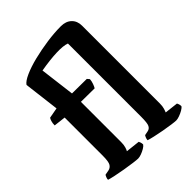

<svg xmlns="http://www.w3.org/2000/svg" viewBox="-225 -918 1036 1036"><g transform="rotate(-45 292.5 -400.0)"><path d="M215 0Q206 0 179 -3.5Q152 -7 119.5 -12.5Q87 -18 59 -24Q31 -30 19 -34Q19 -42 22.5 -50.5Q26 -59 29 -63L56 -68Q72 -71 81.5 -85.5Q91 -100 91 -148V-437L23 -445Q23 -462 27 -474.5Q31 -487 35 -492L95 -503L70 -707Q81 -724 119 -741Q157 -758 209.5 -771Q262 -784 318.5 -792Q375 -800 425 -800Q463 -800 485.5 -778.5Q508 -757 508 -721V-128Q508 -107 503.5 -92Q499 -77 496 -71L573 -62Q575 -59 577.5 -51.5Q580 -44 580 -35Q575 -27 561 -19Q547 -11 531.5 -5.5Q516 0 506 0Q497 0 471.5 -3.5Q446 -7 415.5 -12.5Q385 -18 359 -24Q333 -30 321 -34Q321 -42 324.5 -50.5Q328 -59 331 -63L356 -68Q371 -71 378.5 -85.5Q386 -100 386 -148V-707Q360 -717 307.5 -715Q255 -713 186 -701L211 -501L323 -500L334 -487Q333 -472 327.5 -457Q322 -442 317 -434L213 -435V-128Q213 -107 208.5 -92Q204 -77 200 -71L281 -62Q283 -59 285.5 -51.5Q288 -44 288 -35Q283 -27 269.5 -19Q256 -11 241 -5.5Q226 0 215 0Z"/></g></svg>

Font: Texturina 72pt
Style: Bold
Weight: 700
Designer: Guillermo Torres Carreño
Foundry: Omnibus-Type
Version: Version 1.002; ttfautohint (v1.8.3)